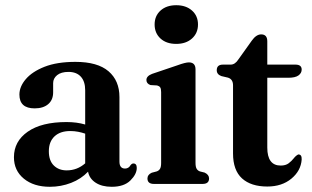

<svg xmlns="http://www.w3.org/2000/svg" viewBox="-20 -706 1196 737"><path d="M33.5 -102.5Q33.5 -163.5 86.5 -200.5Q139.5 -237.5 235.5 -237.5Q275 -237.5 307 -228V-359.5Q307 -393.5 290.2 -411.8Q273.5 -430 243 -430Q214.5 -430 199.2 -417.5Q184 -405 184 -387V-351.5Q184 -322.5 165 -306.2Q146 -290 113 -290Q54.5 -290 54.5 -343Q54.5 -373.5 79 -402.2Q103.5 -431 151.2 -449.8Q199 -468.5 269.5 -468.5Q354.5 -468.5 396.5 -432.5Q438.5 -396.5 438.5 -333.5V-86Q438.5 -59 460 -59Q474 -59 481.5 -72.5Q486.5 -78.5 492 -78.5Q505 -78.5 505 -61.5Q505 -37.5 480.5 -13.2Q456 11 409 11Q371 11 347 -4.8Q323 -20.5 318 -47Q291.5 -19 252.8 -4Q214 11 171.5 11Q109.5 11 71.5 -20.2Q33.5 -51.5 33.5 -102.5ZM167.5 -125.5Q167.5 -89.5 186.5 -70.8Q205.5 -52 236 -52Q276 -52 307 -79V-193Q294 -197.5 279.8 -200.2Q265.5 -203 249.5 -203Q211 -203 189.2 -182.5Q167.5 -162 167.5 -125.5Z M656.5 -537.5Q618.5 -537.5 596 -558.2Q573.5 -579 573.5 -612Q573.5 -645 596.2 -665.5Q619 -686 656.5 -686Q694 -686 717 -665.5Q740 -645 740 -612Q740 -579 717 -558.2Q694 -537.5 656.5 -537.5ZM730.5 -439.5V-81Q730.5 -65.5 734.8 -58.2Q739 -51 747.5 -48L765.5 -43.5Q782.5 -35.5 782.5 -21Q782.5 0 757.5 0H571Q546 0 546 -21Q546 -35.5 562.5 -43L581.5 -48Q590 -51 594.2 -58Q598.5 -65 598.5 -81V-352.5Q598.5 -365.5 594.8 -370.8Q591 -376 583 -378L557.5 -379.5Q542 -385 542 -399Q542 -414 564 -422.5L661.5 -455.5Q691.5 -466.5 705 -466.5Q730.5 -466.5 730.5 -439.5Z M855 -408 829.5 -414Q812 -420.5 812 -436.5Q812 -458 836 -458H865.5Q882.5 -458 895.5 -478.5L946.5 -550Q963.5 -574 982.5 -574Q1006 -574 1006 -547.5V-458H1114Q1138 -458 1138 -439Q1138 -425.5 1125.8 -416.5Q1113.5 -407.5 1086.5 -407.5H1006V-139.5Q1006 -70.5 1057.5 -70.5Q1076.5 -70.5 1088 -79.2Q1099.5 -88 1107.5 -98.2Q1115.5 -108.5 1124.5 -113Q1139 -114 1138 -93.5Q1135 -50.5 1098.5 -20.2Q1062 10 1006 10Q943.5 10 909 -21.2Q874.5 -52.5 874.5 -117V-378.5Q874.5 -402 855 -408Z"/></svg>

Font: Fraunces 72pt S050 SemiBold
Style: Regular
Weight: 600
Version: Version 1.000; ttfautohint (v1.8.3)